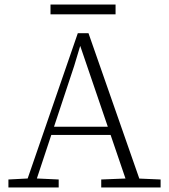

<svg xmlns="http://www.w3.org/2000/svg" viewBox="-20 -824 741 844"><path d="M17 0V-35L113 -40H130L238 -35V0ZM88 0 322 -678H369L606 0H545L331 -627H334L306 -534L129 0ZM192 -231V-267H487V-231ZM425 0V-35L549 -40H569L686 -35V0ZM202 -761V-804H488V-761Z"/></svg>

Font: Source Serif 4 Light
Style: Regular
Weight: 300
Designer: Frank Grießhammer
Foundry: Adobe Systems Incorporated
Version: Version 4.004;hotconv 1.0.116;makeotfexe 2.5.65601